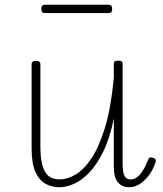

<svg xmlns="http://www.w3.org/2000/svg" viewBox="-20 -771 686 808"><path d="M230 17Q198 17 171.5 2.5Q145 -12 129 -47.5Q113 -83 113 -145V-500Q113 -508 117.5 -511.5Q122 -515 131 -515Q141 -515 145.5 -511.5Q150 -508 150 -500V-155Q150 -108 158 -77Q166 -46 183.5 -31Q201 -16 231 -16Q262 -16 296.5 -35.5Q331 -55 363.5 -102.5Q396 -150 421.5 -233Q447 -316 459 -443V-501Q459 -510 463.5 -513Q468 -516 478 -516Q487 -516 491.5 -513Q496 -510 496 -501V-81Q496 -63 498.5 -48.5Q501 -34 508 -25Q515 -16 529 -16Q544 -16 556 -24.5Q568 -33 580 -51.5Q592 -70 604 -100Q607 -108 612.5 -108.5Q618 -109 625 -106Q633 -104 635 -99Q637 -94 635 -89Q623 -54 604.5 -30.5Q586 -7 565.5 5Q545 17 524 17Q508 17 496 11.5Q484 6 475.5 -4.5Q467 -15 463 -31Q459 -47 459 -68V-272Q442 -189 414.5 -133Q387 -77 355 -44Q323 -11 290.5 3Q258 17 230 17ZM169 -716Q161 -716 157.5 -720Q154 -724 154 -733Q154 -742 157.5 -746.5Q161 -751 169 -751H437Q445 -751 448.5 -746.5Q452 -742 452 -733Q452 -724 448.5 -720Q445 -716 437 -716Z"/></svg>

Font: Playwrite FR Moderne Thin
Style: Regular
Weight: 250
Version: Version 1.002